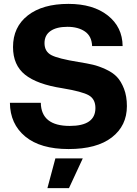

<svg xmlns="http://www.w3.org/2000/svg" viewBox="-20 -758 705 988"><path d="M31 -229H190Q192 -110 339 -110Q471 -110 471 -202Q471 -248 437 -267.5Q403 -287 301 -304Q171 -324 109 -373.5Q47 -423 47 -516Q47 -619 123 -678.5Q199 -738 332 -738Q459 -738 534.5 -678.5Q610 -619 611 -521H454Q452 -572 417 -596Q382 -620 327 -620Q271 -620 240 -598.5Q209 -577 209 -536Q209 -493 244 -474.5Q279 -456 384 -439Q428 -432 458 -425Q488 -418 524 -401.5Q560 -385 581.5 -362.5Q603 -340 618 -301.5Q633 -263 633 -212Q633 -111 555.5 -51Q478 9 333 9Q188 9 110 -55.5Q32 -120 31 -229ZM224 210 265 57H406L335 210Z"/></svg>

Font: Mona Sans
Style: Bold
Weight: 700
Designer: Deni Anggara
Foundry: GitHub
Version: Version 2.000;Glyphs 3.2.3 (3260)